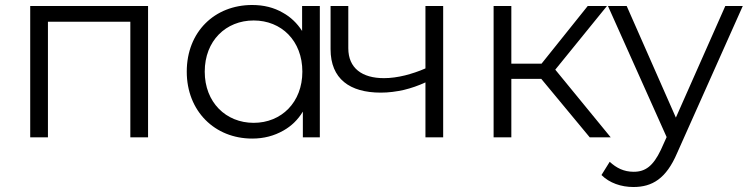

<svg xmlns="http://www.w3.org/2000/svg" viewBox="-20 -550 3005 769"><path d="M172 0V-463H502V0H573V-526H101V0Z M990 5C1037 5 1078 -6 1115 -27C1147 -45 1173 -70 1193 -103V0H1261V-526H1190V-426C1170 -457 1144 -482 1113 -499C1077 -520 1036 -530 990 -530C840 -530 728 -423 728 -263C728 -105 840 5 990 5ZM996 -58C885 -58 800 -140 800 -263C800 -387 885 -468 996 -468C1107 -468 1191 -387 1191 -263C1191 -140 1107 -58 996 -58Z M1755 0V-526H1684V-276C1657 -264 1629 -255 1602 -248C1573 -241 1545 -237 1518 -237C1430 -237 1375 -277 1375 -357V-526H1304V-353C1304 -234 1381 -179 1505 -179C1536 -179 1567 -183 1598 -190C1627 -197 1656 -207 1684 -220V0Z M2028 -295V-526H1957V0H2028V-234H2148L2342 0H2426L2204 -271L2411 -526H2334L2149 -295Z M2517 199C2592 199 2648 166 2692 63L2955 -526H2885L2687 -79L2490 -526H2415L2650 -1L2627 50C2596 115 2565 138 2518 138C2479 138 2449 123 2422 98L2389 151C2421 183 2468 199 2517 199Z"/></svg>

Font: Montserrat Z
Style: Regular
Weight: 400
Designer: Julieta Ulanovsky
Foundry: Julieta Ulanovsky
Version: Version 8.000